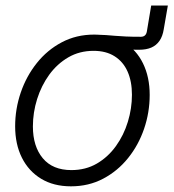

<svg xmlns="http://www.w3.org/2000/svg" viewBox="-20 -656 621 687"><path d="M311 -482.4 319.3 -532.2Q342.3 -531.7 359.1 -530.5Q376 -529.3 392.6 -527.8Q409.2 -526.4 430.7 -525.4Q452.1 -524.4 483.9 -524.4Q502 -524.4 505.4 -543L521 -636.2H580.6L565.9 -551.3Q562 -526.4 550.8 -510Q539.6 -493.7 521.5 -485.8Q503.4 -478 478.5 -478Q436.5 -478 395 -479.7Q353.5 -481.4 311 -482.4ZM233.9 10.7Q171.9 10.7 127.2 -16.4Q82.5 -43.5 58.3 -91.8Q34.2 -140.1 34.2 -204.1Q34.2 -266.1 54.2 -324.7Q74.2 -383.3 111.6 -430.2Q148.9 -477.1 200.9 -504.6Q252.9 -532.2 316.4 -532.2Q378.4 -532.2 423.1 -505.1Q467.8 -478 491.7 -429.2Q515.6 -380.4 515.6 -316.4Q515.6 -253.9 495.6 -195.3Q475.6 -136.7 438.2 -90.3Q400.9 -43.9 349.1 -16.6Q297.4 10.7 233.9 10.7ZM235.4 -47.4Q286.6 -47.4 326.7 -70.8Q366.7 -94.2 394.8 -133.3Q422.9 -172.4 437.5 -220.2Q452.1 -268.1 452.1 -316.9Q452.1 -364.7 436.5 -399.9Q420.9 -435.1 390.1 -454.6Q359.4 -474.1 314.9 -474.1Q264.6 -474.1 224.6 -450.9Q184.6 -427.7 156.2 -388.7Q127.9 -349.6 112.8 -301.5Q97.7 -253.4 97.7 -203.6Q97.7 -132.3 133.1 -89.8Q168.5 -47.4 235.4 -47.4Z"/></svg>

Font: Inter 28pt Light
Style: Italic
Weight: 300
Italic angle: -9.3988°
Designer: Rasmus Andersson
Foundry: rsms
Version: Version 4.001;git-66647c0bb